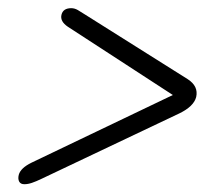

<svg xmlns="http://www.w3.org/2000/svg" viewBox="-20 -584 524 481"><path d="M134 -547Q138 -563.5 158.5 -563.5Q167 -563.5 175 -558.8Q183 -554 194 -547L450.5 -385.5Q477.5 -368 471.5 -341Q465.5 -317.5 429.5 -300L84 -136Q70.5 -129.5 60.2 -126Q50 -122.5 41 -122.5Q31.5 -122.5 28 -129.2Q24.5 -136 27 -146Q31.5 -163 59 -176.5L413 -346L150 -517Q130 -530.5 134 -547Z"/></svg>

Font: Fraunces 72pt S100 Light
Style: Italic
Weight: 300
Italic angle: -16°
Version: Version 1.000; ttfautohint (v1.8.3)